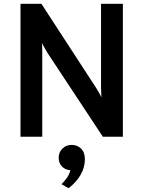

<svg xmlns="http://www.w3.org/2000/svg" viewBox="-20 -720 755 1011"><path d="M88 0V-700H198L485 -259Q491.5 -249 499.8 -234.8Q508 -220.5 514 -207Q513.5 -219 512.8 -234Q512 -249 512 -259V-700H627V0H521.5L229 -443Q223 -453 214.8 -467.5Q206.5 -482 200 -494Q202 -482 202.2 -468.2Q202.5 -454.5 202.5 -443V0ZM341 271 304 250Q318 235.5 331.5 217.5Q345 199.5 350.5 176Q324.5 175 306.8 157.2Q289 139.5 289 111Q289 81.5 308.8 62.2Q328.5 43 358 43Q386.5 43 406.8 62.5Q427 82 427 118Q427 161 404.5 200.5Q382 240 341 271Z"/></svg>

Font: Overpass SemiBold
Style: Regular
Weight: 600
Designer: Delve Withrington, Dave Bailey, Thomas Jockin
Foundry: Delve Fonts LLC
Version: Version 4.000